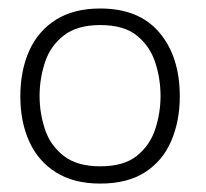

<svg xmlns="http://www.w3.org/2000/svg" viewBox="-20 -426 490 456"><path d="M218.1 10Q155.2 10 112.8 -16.7Q70.5 -43.3 49.4 -90.1Q28.3 -136.8 28.3 -197Q28.3 -258.2 49.4 -305.4Q70.5 -352.5 112.9 -379.2Q155.2 -405.8 218.2 -405.8Q310.2 -405.8 358.6 -348.6Q407 -291.3 407 -196.9Q407 -138.7 386.8 -91.5Q366.7 -44.3 324.9 -17.2Q283.1 10 218.1 10ZM218.1 -31Q274.3 -31 305.2 -56Q336.2 -81 348.8 -119.5Q361.3 -158 361.3 -197.9Q361.3 -238.7 348.8 -277.5Q336.2 -316.3 305.2 -341.4Q274.3 -366.5 218.1 -366.5Q162.8 -366.5 131 -341.4Q99.2 -316.3 86.6 -277.5Q74 -238.7 74 -197.9Q74 -158 86.6 -119.5Q99.2 -81 131 -56Q162.8 -31 218.1 -31Z"/></svg>

Font: Darker Grotesque Light
Style: Regular
Weight: 300
Designer: Gabriel Lam
Foundry: TypeRant
Version: Version 1.000;gftools[0.9.28]